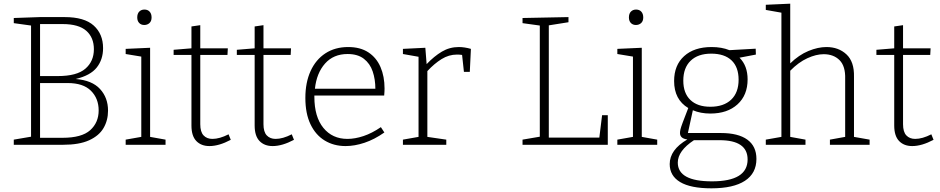

<svg xmlns="http://www.w3.org/2000/svg" viewBox="-20 -788 5118 1045"><path d="M568 -186Q568 -133 543.5 -91Q519 -49 465 -24.5Q411 0 323 0H55V-28L149 -44V-649L55 -662V-690L197 -695H332Q439 -695 490 -649Q541 -603 541 -526Q541 -464 506.5 -420.5Q472 -377 392 -358Q481 -351 524.5 -303.5Q568 -256 568 -186ZM321 -657H198V-374H295Q398 -374 444.5 -414Q491 -454 491 -520Q491 -584 449.5 -620.5Q408 -657 321 -657ZM320 -38Q425 -38 471 -79.5Q517 -121 517 -187Q517 -252 475 -294Q433 -336 348 -336H198V-38Z M881 -28V0H664V-28L749 -43V-480L664 -494V-522L797 -528V-43ZM765 -652Q748 -652 737.5 -663Q727 -674 727 -693Q727 -714 738 -725Q749 -736 766 -736Q784 -736 794.5 -724.5Q805 -713 805 -693Q805 -673 793.5 -662.5Q782 -652 765 -652Z M1120 7Q1075 7 1048.5 -20.5Q1022 -48 1022 -105V-489H925V-517L1022 -525V-644L1070 -651V-525H1220L1218 -489H1070V-112Q1070 -70 1088 -51Q1106 -32 1136 -32Q1175 -32 1224 -57L1236 -27Q1172 7 1120 7Z M1464 7Q1419 7 1392.5 -20.5Q1366 -48 1366 -105V-489H1269V-517L1366 -525V-644L1414 -651V-525H1564L1562 -489H1414V-112Q1414 -70 1432 -51Q1450 -32 1480 -32Q1519 -32 1568 -57L1580 -27Q1516 7 1464 7Z M1861 7Q1797 7 1747.5 -23Q1698 -53 1670 -111.5Q1642 -170 1642 -255Q1642 -339 1670.5 -401.5Q1699 -464 1751.5 -498Q1804 -532 1875 -532Q1941 -532 1985 -503Q2029 -474 2051 -423Q2073 -372 2073 -306Q2073 -298 2072.5 -289.5Q2072 -281 2071 -268H1691Q1691 -265 1691 -261Q1691 -152 1740 -92Q1789 -32 1871 -32Q1912 -32 1958.5 -47.5Q2005 -63 2053 -96L2072 -67Q2018 -29 1964 -11Q1910 7 1861 7ZM1872 -494Q1795 -494 1749 -442Q1703 -390 1694 -305H2023Q2023 -356 2008.5 -399Q1994 -442 1960.5 -468Q1927 -494 1872 -494Z M2173 0V-28L2258 -43V-479L2173 -494V-522L2295 -528L2302 -439Q2343 -482 2385 -507Q2427 -532 2477 -532Q2508 -532 2543 -522L2537 -397H2505L2495 -489Q2483 -491 2467 -491Q2423 -491 2383.5 -466.5Q2344 -442 2306 -401V-43L2409 -28V0Z M3257 -161H3288V0H2824V-28L2918 -44V-649L2824 -662V-690L3074 -695V-667L2967 -650V-39H3242Z M3557 -28V0H3340V-28L3425 -43V-480L3340 -494V-522L3473 -528V-43ZM3441 -652Q3424 -652 3413.5 -663Q3403 -674 3403 -693Q3403 -714 3414 -725Q3425 -736 3442 -736Q3460 -736 3470.5 -724.5Q3481 -713 3481 -693Q3481 -673 3469.5 -662.5Q3458 -652 3441 -652Z M3852 237Q3739 237 3682 203Q3625 169 3625 105Q3625 27 3721 -29Q3681 -34 3681 -64Q3681 -73 3683.5 -84Q3686 -95 3695.5 -120.5Q3705 -146 3726 -200Q3649 -246 3649 -347Q3649 -433 3703.5 -482.5Q3758 -532 3853 -532Q3908 -532 3950 -515L4093 -523L4094 -491L4005 -474Q4049 -430 4049 -356Q4049 -270 3994 -220Q3939 -170 3846 -170Q3793 -170 3751 -188L3724 -64H3904Q3998 -64 4047.5 -28Q4097 8 4097 77Q4097 155 4034.5 196Q3972 237 3852 237ZM3846 -207Q3919 -207 3959.5 -245.5Q4000 -284 4000 -354Q4000 -423 3961.5 -459.5Q3923 -496 3851 -496Q3779 -496 3739 -457.5Q3699 -419 3699 -349Q3699 -281 3737.5 -244Q3776 -207 3846 -207ZM3855 199Q4049 199 4049 80Q4049 -25 3896 -25H3757Q3669 33 3669 97Q3669 199 3855 199Z M4148 0V-28L4233 -43V-719L4148 -734V-762L4281 -768V-443Q4328 -489 4380 -510.5Q4432 -532 4478 -532Q4544 -532 4587 -492Q4630 -452 4628 -370V-43L4713 -28V0H4497V-28L4580 -43V-359Q4582 -428 4549.5 -460.5Q4517 -493 4463 -493Q4422 -493 4374 -471Q4326 -449 4281 -403V-43L4364 -28V0Z M4945 7Q4900 7 4873.5 -20.5Q4847 -48 4847 -105V-489H4750V-517L4847 -525V-644L4895 -651V-525H5045L5043 -489H4895V-112Q4895 -70 4913 -51Q4931 -32 4961 -32Q5000 -32 5049 -57L5061 -27Q4997 7 4945 7Z"/></svg>

Font: Bitter Light
Style: Regular
Weight: 300
Designer: Sol Matas, and Bitter project Authors
Foundry: Sol Matas
Version: Version 2.001